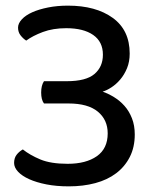

<svg xmlns="http://www.w3.org/2000/svg" viewBox="-20 -649 551 681"><path d="M221 -629Q320 -629 380 -585.5Q440 -542 440 -459Q440 -430 430.5 -407Q421 -384 406.5 -367Q392 -350 375 -339Q358 -328 344 -324Q364 -317 384.5 -304.5Q405 -292 421.5 -273.5Q438 -255 448 -229.5Q458 -204 458 -172Q458 -127 440.5 -92.5Q423 -58 392 -34.5Q361 -11 318 0.5Q275 12 224 12Q180 12 144.5 5Q109 -2 83.5 -13.5Q58 -25 44 -40Q30 -55 30 -71Q30 -88 38.5 -99.5Q47 -111 61 -119Q86 -99 123 -83.5Q160 -68 220 -68Q285 -68 323.5 -95Q362 -122 362 -176Q362 -224 327 -253Q292 -282 223 -282H136Q126 -295 126 -321Q126 -346 136 -361H217Q285 -361 315 -386.5Q345 -412 345 -455Q345 -501 310.5 -525Q276 -549 215 -549Q168 -549 132 -535.5Q96 -522 73 -505Q62 -512 53 -523.5Q44 -535 44 -551Q44 -566 57.5 -580.5Q71 -595 94.5 -605.5Q118 -616 150.5 -622.5Q183 -629 221 -629Z"/></svg>

Font: Baloo Bhaina 2 Medium
Style: Regular
Weight: 500
Designer: Yesha Goshar, Manish Minz, Shuchita Grover and Ek Type
Foundry: Ek Type
Version: Version 1.640;hotconv 1.0.111;makeotfexe 2.5.65597; ttfautoh